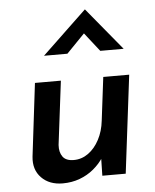

<svg xmlns="http://www.w3.org/2000/svg" viewBox="-53 -764 666 826"><g transform="rotate(-5 280.5 -350.5)"><path d="M185 18Q127 18 93 -17Q59 -52 65 -108L103 -423H215L181 -148Q179 -117 193 -97.5Q207 -78 241 -78Q275 -78 303.5 -98.5Q332 -119 351 -155Q370 -191 375 -236L398 -423H510L458 0H357L359 -94L363 -79Q346 -52 319 -29.5Q292 -7 258 5.5Q224 18 185 18ZM395 -536 322 -629 351 -637 253 -536H152L344 -719H345L496 -536Z"/></g></svg>

Font: Josefin Sans Thin SemiBold
Style: Italic
Weight: 600
Italic angle: -7°
Version: Version 2.000